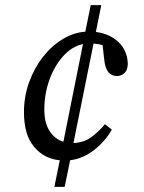

<svg xmlns="http://www.w3.org/2000/svg" viewBox="-20 -680 559 745"><path d="M231 45H191L212 -58Q151 -64 112 -110.5Q73 -157 73 -245Q73 -306 93 -361Q113 -416 146.5 -459Q180 -502 223 -528Q266 -554 311 -557L332 -660H373L352 -556Q406 -549 440 -516.5Q474 -484 476 -432Q475 -408 463 -396.5Q451 -385 434 -385Q392 -385 385 -444L378 -505Q361 -510 343 -511L265 -125Q307 -127 336 -149Q365 -171 387 -198L414 -177Q389 -133 346.5 -99Q304 -65 252 -58ZM152 -255Q152 -203 172.5 -171.5Q193 -140 226 -130L302 -509Q259 -500 225 -462Q191 -424 171.5 -369.5Q152 -315 152 -255Z"/></svg>

Font: Source Serif 4 SmText
Style: Italic
Weight: 400
Italic angle: -12°
Designer: Frank Grießhammer
Foundry: Adobe
Version: Version 4.005;hotconv 1.1.0;makeotfexe 2.6.0